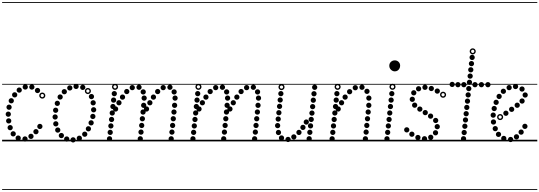

<svg xmlns="http://www.w3.org/2000/svg" viewBox="-25 -1349 5146 1832"><path d="M333 -460.5Q322.5 -460.5 315.2 -467.8Q308 -475 308 -485.5Q308 -496 315.2 -503.2Q322.5 -510.5 333 -510.5Q343.5 -510.5 350.8 -503.2Q358 -496 358 -485.5Q358 -475 350.8 -467.8Q343.5 -460.5 333 -460.5ZM279 -493.5Q268.5 -493.5 261.2 -500.8Q254 -508 254 -518.5Q254 -529 261.2 -536.2Q268.5 -543.5 279 -543.5Q289.5 -543.5 296.8 -536.2Q304 -529 304 -518.5Q304 -508 296.8 -500.8Q289.5 -493.5 279 -493.5ZM216 -494Q205.5 -494 198.2 -501.2Q191 -508.5 191 -519Q191 -529.5 198.2 -536.8Q205.5 -544 216 -544Q226.5 -544 233.8 -536.8Q241 -529.5 241 -519Q241 -508.5 233.8 -501.2Q226.5 -494 216 -494ZM158.5 -464.5Q148 -464.5 140.8 -471.8Q133.5 -479 133.5 -489.5Q133.5 -500 140.8 -507.2Q148 -514.5 158.5 -514.5Q169 -514.5 176.2 -507.2Q183.5 -500 183.5 -489.5Q183.5 -479 176.2 -471.8Q169 -464.5 158.5 -464.5ZM115 -419Q104.5 -419 97.2 -426.2Q90 -433.5 90 -444Q90 -454.5 97.2 -461.8Q104.5 -469 115 -469Q125.5 -469 132.8 -461.8Q140 -454.5 140 -444Q140 -433.5 132.8 -426.2Q125.5 -419 115 -419ZM82.5 -362.5Q72 -362.5 64.8 -369.8Q57.5 -377 57.5 -387.5Q57.5 -398 64.8 -405.2Q72 -412.5 82.5 -412.5Q93 -412.5 100.2 -405.2Q107.5 -398 107.5 -387.5Q107.5 -377 100.2 -369.8Q93 -362.5 82.5 -362.5ZM61.5 -301Q51 -301 43.8 -308.2Q36.5 -315.5 36.5 -326Q36.5 -336.5 43.8 -343.8Q51 -351 61.5 -351Q72 -351 79.2 -343.8Q86.5 -336.5 86.5 -326Q86.5 -315.5 79.2 -308.2Q72 -301 61.5 -301ZM54 -234.5Q43.5 -234.5 36.2 -241.8Q29 -249 29 -259.5Q29 -270 36.2 -277.2Q43.5 -284.5 54 -284.5Q64.5 -284.5 71.8 -277.2Q79 -270 79 -259.5Q79 -249 71.8 -241.8Q64.5 -234.5 54 -234.5ZM58 -170.5Q47.5 -170.5 40.2 -177.8Q33 -185 33 -195.5Q33 -206 40.2 -213.2Q47.5 -220.5 58 -220.5Q68.5 -220.5 75.8 -213.2Q83 -206 83 -195.5Q83 -185 75.8 -177.8Q68.5 -170.5 58 -170.5ZM72 -106Q61.5 -106 54.2 -113.2Q47 -120.5 47 -131Q47 -141.5 54.2 -148.8Q61.5 -156 72 -156Q82.5 -156 89.8 -148.8Q97 -141.5 97 -131Q97 -120.5 89.8 -113.2Q82.5 -106 72 -106ZM101 -47Q90.5 -47 83.2 -54.2Q76 -61.5 76 -72Q76 -82.5 83.2 -89.8Q90.5 -97 101 -97Q111.5 -97 118.8 -89.8Q126 -82.5 126 -72Q126 -61.5 118.8 -54.2Q111.5 -47 101 -47ZM148.5 -6.5Q138 -6.5 130.8 -13.8Q123.5 -21 123.5 -31.5Q123.5 -42 130.8 -49.2Q138 -56.5 148.5 -56.5Q159 -56.5 166.2 -49.2Q173.5 -42 173.5 -31.5Q173.5 -21 166.2 -13.8Q159 -6.5 148.5 -6.5ZM213.5 2Q203 2 195.8 -5.2Q188.5 -12.5 188.5 -23Q188.5 -33.5 195.8 -40.8Q203 -48 213.5 -48Q224 -48 231.2 -40.8Q238.5 -33.5 238.5 -23Q238.5 -12.5 231.2 -5.2Q224 2 213.5 2ZM270.5 -23Q260 -23 252.8 -30.2Q245.5 -37.5 245.5 -48Q245.5 -58.5 252.8 -65.8Q260 -73 270.5 -73Q281 -73 288.2 -65.8Q295.5 -58.5 295.5 -48Q295.5 -37.5 288.2 -30.2Q281 -23 270.5 -23ZM318 -67.5Q307.5 -67.5 300.2 -74.8Q293 -82 293 -92.5Q293 -103 300.2 -110.2Q307.5 -117.5 318 -117.5Q328.5 -117.5 335.8 -110.2Q343 -103 343 -92.5Q343 -82 335.8 -74.8Q328.5 -67.5 318 -67.5ZM355.5 -117.5Q345 -117.5 337.8 -124.8Q330.5 -132 330.5 -142.5Q330.5 -153 337.8 -160.2Q345 -167.5 355.5 -167.5Q366 -167.5 373.2 -160.2Q380.5 -153 380.5 -142.5Q380.5 -132 373.2 -124.8Q366 -117.5 355.5 -117.5ZM378.5 -408Q366.5 -408 358 -416.5Q349.5 -425 349.5 -437Q349.5 -449 358 -457.5Q366.5 -466 378.5 -466Q390.5 -466 399 -457.5Q407.5 -449 407.5 -437Q407.5 -425 399 -416.5Q390.5 -408 378.5 -408ZM378.5 -421.5Q385 -421.5 389.5 -426.2Q394 -431 394 -437.5Q394 -443.5 389.5 -448Q385 -452.5 378.5 -452.5Q372 -452.5 367.5 -448Q363 -443.5 363 -437.5Q363 -431 367.5 -426.2Q372 -421.5 378.5 -421.5ZM-5 455H452V463H-5ZM-5 -16H452V0H-5ZM-5 -549H452V-541H-5ZM-5 -1329H452V-1321H-5Z M672.5 10.5Q662 10.5 654.8 3.2Q647.5 -4 647.5 -14.5Q647.5 -25 654.8 -32.2Q662 -39.5 672.5 -39.5Q683 -39.5 690.2 -32.2Q697.5 -25 697.5 -14.5Q697.5 -4 690.2 3.2Q683 10.5 672.5 10.5ZM732 -5Q721.5 -5 714.2 -12.2Q707 -19.5 707 -30Q707 -40.5 714.2 -47.8Q721.5 -55 732 -55Q742.5 -55 749.8 -47.8Q757 -40.5 757 -30Q757 -19.5 749.8 -12.2Q742.5 -5 732 -5ZM783.5 -43.5Q773 -43.5 765.8 -50.8Q758.5 -58 758.5 -68.5Q758.5 -79 765.8 -86.2Q773 -93.5 783.5 -93.5Q794 -93.5 801.2 -86.2Q808.5 -79 808.5 -68.5Q808.5 -58 801.2 -50.8Q794 -43.5 783.5 -43.5ZM818.5 -95Q808 -95 800.8 -102.2Q793.5 -109.5 793.5 -120Q793.5 -130.5 800.8 -137.8Q808 -145 818.5 -145Q829 -145 836.2 -137.8Q843.5 -130.5 843.5 -120Q843.5 -109.5 836.2 -102.2Q829 -95 818.5 -95ZM844.5 -152Q834 -152 826.8 -159.2Q819.5 -166.5 819.5 -177Q819.5 -187.5 826.8 -194.8Q834 -202 844.5 -202Q855 -202 862.2 -194.8Q869.5 -187.5 869.5 -177Q869.5 -166.5 862.2 -159.2Q855 -152 844.5 -152ZM861 -213Q850.5 -213 843.2 -220.2Q836 -227.5 836 -238Q836 -248.5 843.2 -255.8Q850.5 -263 861 -263Q871.5 -263 878.8 -255.8Q886 -248.5 886 -238Q886 -227.5 878.8 -220.2Q871.5 -213 861 -213ZM868.5 -276.5Q858 -276.5 850.8 -283.8Q843.5 -291 843.5 -301.5Q843.5 -312 850.8 -319.2Q858 -326.5 868.5 -326.5Q879 -326.5 886.2 -319.2Q893.5 -312 893.5 -301.5Q893.5 -291 886.2 -283.8Q879 -276.5 868.5 -276.5ZM864 -343Q853.5 -343 846.2 -350.2Q839 -357.5 839 -368Q839 -378.5 846.2 -385.8Q853.5 -393 864 -393Q874.5 -393 881.8 -385.8Q889 -378.5 889 -368Q889 -357.5 881.8 -350.2Q874.5 -343 864 -343ZM847.5 -402.5Q837 -402.5 829.8 -409.8Q822.5 -417 822.5 -427.5Q822.5 -438 829.8 -445.2Q837 -452.5 847.5 -452.5Q858 -452.5 865.2 -445.2Q872.5 -438 872.5 -427.5Q872.5 -417 865.2 -409.8Q858 -402.5 847.5 -402.5ZM764.5 -490.5Q754 -490.5 746.8 -497.8Q739.5 -505 739.5 -515.5Q739.5 -526 746.8 -533.2Q754 -540.5 764.5 -540.5Q775 -540.5 782.2 -533.2Q789.5 -526 789.5 -515.5Q789.5 -505 782.2 -497.8Q775 -490.5 764.5 -490.5ZM701 -499.5Q690.5 -499.5 683.2 -506.8Q676 -514 676 -524.5Q676 -535 683.2 -542.2Q690.5 -549.5 701 -549.5Q711.5 -549.5 718.8 -542.2Q726 -535 726 -524.5Q726 -514 718.8 -506.8Q711.5 -499.5 701 -499.5ZM641 -485Q630.5 -485 623.2 -492.2Q616 -499.5 616 -510Q616 -520.5 623.2 -527.8Q630.5 -535 641 -535Q651.5 -535 658.8 -527.8Q666 -520.5 666 -510Q666 -499.5 658.8 -492.2Q651.5 -485 641 -485ZM588.5 -449Q578 -449 570.8 -456.2Q563.5 -463.5 563.5 -474Q563.5 -484.5 570.8 -491.8Q578 -499 588.5 -499Q599 -499 606.2 -491.8Q613.5 -484.5 613.5 -474Q613.5 -463.5 606.2 -456.2Q599 -449 588.5 -449ZM549 -398.5Q538.5 -398.5 531.2 -405.8Q524 -413 524 -423.5Q524 -434 531.2 -441.2Q538.5 -448.5 549 -448.5Q559.5 -448.5 566.8 -441.2Q574 -434 574 -423.5Q574 -413 566.8 -405.8Q559.5 -398.5 549 -398.5ZM522 -338Q511.5 -338 504.2 -345.2Q497 -352.5 497 -363Q497 -373.5 504.2 -380.8Q511.5 -388 522 -388Q532.5 -388 539.8 -380.8Q547 -373.5 547 -363Q547 -352.5 539.8 -345.2Q532.5 -338 522 -338ZM506 -272Q495.5 -272 488.2 -279.2Q481 -286.5 481 -297Q481 -307.5 488.2 -314.8Q495.5 -322 506 -322Q516.5 -322 523.8 -314.8Q531 -307.5 531 -297Q531 -286.5 523.8 -279.2Q516.5 -272 506 -272ZM501 -208Q490.5 -208 483.2 -215.2Q476 -222.5 476 -233Q476 -243.5 483.2 -250.8Q490.5 -258 501 -258Q511.5 -258 518.8 -250.8Q526 -243.5 526 -233Q526 -222.5 518.8 -215.2Q511.5 -208 501 -208ZM507.5 -142.5Q497 -142.5 489.8 -149.8Q482.5 -157 482.5 -167.5Q482.5 -178 489.8 -185.2Q497 -192.5 507.5 -192.5Q518 -192.5 525.2 -185.2Q532.5 -178 532.5 -167.5Q532.5 -157 525.2 -149.8Q518 -142.5 507.5 -142.5ZM526 -83Q515.5 -83 508.2 -90.2Q501 -97.5 501 -108Q501 -118.5 508.2 -125.8Q515.5 -133 526 -133Q536.5 -133 543.8 -125.8Q551 -118.5 551 -108Q551 -97.5 543.8 -90.2Q536.5 -83 526 -83ZM560.5 -30.5Q550 -30.5 542.8 -37.8Q535.5 -45 535.5 -55.5Q535.5 -66 542.8 -73.2Q550 -80.5 560.5 -80.5Q571 -80.5 578.2 -73.2Q585.5 -66 585.5 -55.5Q585.5 -45 578.2 -37.8Q571 -30.5 560.5 -30.5ZM611.5 2.5Q601 2.5 593.8 -4.8Q586.5 -12 586.5 -22.5Q586.5 -33 593.8 -40.2Q601 -47.5 611.5 -47.5Q622 -47.5 629.2 -40.2Q636.5 -33 636.5 -22.5Q636.5 -12 629.2 -4.8Q622 2.5 611.5 2.5ZM813.5 -451.5Q801.5 -451.5 793 -460Q784.5 -468.5 784.5 -480.5Q784.5 -492.5 793 -501Q801.5 -509.5 813.5 -509.5Q825.5 -509.5 834 -501Q842.5 -492.5 842.5 -480.5Q842.5 -468.5 834 -460Q825.5 -451.5 813.5 -451.5ZM813.5 -465Q820 -465 824.5 -469.8Q829 -474.5 829 -481Q829 -487 824.5 -491.5Q820 -496 813.5 -496Q807 -496 802.5 -491.5Q798 -487 798 -481Q798 -474.5 802.5 -469.8Q807 -465 813.5 -465ZM442 455H952.5V463H442ZM442 -16H952.5V0H442ZM442 -549H952.5V-541H442ZM442 -1329H952.5V-1321H442Z M1078 -284Q1067.5 -284 1060.2 -291.2Q1053 -298.5 1053 -309Q1053 -319.5 1060.2 -326.8Q1067.5 -334 1078 -334Q1088.5 -334 1095.8 -326.8Q1103 -319.5 1103 -309Q1103 -298.5 1095.8 -291.2Q1088.5 -284 1078 -284ZM1110 -343.5Q1099.5 -343.5 1092.2 -350.8Q1085 -358 1085 -368.5Q1085 -379 1092.2 -386.2Q1099.5 -393.5 1110 -393.5Q1120.5 -393.5 1127.8 -386.2Q1135 -379 1135 -368.5Q1135 -358 1127.8 -350.8Q1120.5 -343.5 1110 -343.5ZM1144 -397.5Q1133.5 -397.5 1126.2 -404.8Q1119 -412 1119 -422.5Q1119 -433 1126.2 -440.2Q1133.5 -447.5 1144 -447.5Q1154.5 -447.5 1161.8 -440.2Q1169 -433 1169 -422.5Q1169 -412 1161.8 -404.8Q1154.5 -397.5 1144 -397.5ZM1184.5 -450.5Q1174 -450.5 1166.8 -457.8Q1159.5 -465 1159.5 -475.5Q1159.5 -486 1166.8 -493.2Q1174 -500.5 1184.5 -500.5Q1195 -500.5 1202.2 -493.2Q1209.5 -486 1209.5 -475.5Q1209.5 -465 1202.2 -457.8Q1195 -450.5 1184.5 -450.5ZM1237 -488Q1226.5 -488 1219.2 -495.2Q1212 -502.5 1212 -513Q1212 -523.5 1219.2 -530.8Q1226.5 -538 1237 -538Q1247.5 -538 1254.8 -530.8Q1262 -523.5 1262 -513Q1262 -502.5 1254.8 -495.2Q1247.5 -488 1237 -488ZM1301.5 -491.5Q1291 -491.5 1283.8 -498.8Q1276.5 -506 1276.5 -516.5Q1276.5 -527 1283.8 -534.2Q1291 -541.5 1301.5 -541.5Q1312 -541.5 1319.2 -534.2Q1326.5 -527 1326.5 -516.5Q1326.5 -506 1319.2 -498.8Q1312 -491.5 1301.5 -491.5ZM1341.5 -447Q1331 -447 1323.8 -454.2Q1316.5 -461.5 1316.5 -472Q1316.5 -482.5 1323.8 -489.8Q1331 -497 1341.5 -497Q1352 -497 1359.2 -489.8Q1366.5 -482.5 1366.5 -472Q1366.5 -461.5 1359.2 -454.2Q1352 -447 1341.5 -447ZM1350.5 -388Q1340 -388 1332.8 -395.2Q1325.5 -402.5 1325.5 -413Q1325.5 -423.5 1332.8 -430.8Q1340 -438 1350.5 -438Q1361 -438 1368.2 -430.8Q1375.5 -423.5 1375.5 -413Q1375.5 -402.5 1368.2 -395.2Q1361 -388 1350.5 -388ZM1346 -319Q1335.5 -319 1328.2 -326.2Q1321 -333.5 1321 -344Q1321 -354.5 1328.2 -361.8Q1335.5 -369 1346 -369Q1356.5 -369 1363.8 -361.8Q1371 -354.5 1371 -344Q1371 -333.5 1363.8 -326.2Q1356.5 -319 1346 -319ZM1340 -255Q1329.5 -255 1322.2 -262.2Q1315 -269.5 1315 -280Q1315 -290.5 1322.2 -297.8Q1329.5 -305 1340 -305Q1350.5 -305 1357.8 -297.8Q1365 -290.5 1365 -280Q1365 -269.5 1357.8 -262.2Q1350.5 -255 1340 -255ZM1333.5 -191Q1323 -191 1315.8 -198.2Q1308.5 -205.5 1308.5 -216Q1308.5 -226.5 1315.8 -233.8Q1323 -241 1333.5 -241Q1344 -241 1351.2 -233.8Q1358.5 -226.5 1358.5 -216Q1358.5 -205.5 1351.2 -198.2Q1344 -191 1333.5 -191ZM1327 -127Q1316.5 -127 1309.2 -134.2Q1302 -141.5 1302 -152Q1302 -162.5 1309.2 -169.8Q1316.5 -177 1327 -177Q1337.5 -177 1344.8 -169.8Q1352 -162.5 1352 -152Q1352 -141.5 1344.8 -134.2Q1337.5 -127 1327 -127ZM1320.5 -63.5Q1310 -63.5 1302.8 -70.8Q1295.5 -78 1295.5 -88.5Q1295.5 -99 1302.8 -106.2Q1310 -113.5 1320.5 -113.5Q1331 -113.5 1338.2 -106.2Q1345.5 -99 1345.5 -88.5Q1345.5 -78 1338.2 -70.8Q1331 -63.5 1320.5 -63.5ZM1313.5 0.5Q1303 0.5 1295.8 -6.8Q1288.5 -14 1288.5 -24.5Q1288.5 -35 1295.8 -42.2Q1303 -49.5 1313.5 -49.5Q1324 -49.5 1331.2 -42.2Q1338.5 -35 1338.5 -24.5Q1338.5 -14 1331.2 -6.8Q1324 0.5 1313.5 0.5ZM1065.5 -430.5Q1055 -430.5 1047.8 -437.8Q1040.5 -445 1040.5 -455.5Q1040.5 -466 1047.8 -473.2Q1055 -480.5 1065.5 -480.5Q1076 -480.5 1083.2 -473.2Q1090.5 -466 1090.5 -455.5Q1090.5 -445 1083.2 -437.8Q1076 -430.5 1065.5 -430.5ZM1059 -369Q1048.5 -369 1041.2 -376.2Q1034 -383.5 1034 -394Q1034 -404.5 1041.2 -411.8Q1048.5 -419 1059 -419Q1069.5 -419 1076.8 -411.8Q1084 -404.5 1084 -394Q1084 -383.5 1076.8 -376.2Q1069.5 -369 1059 -369ZM1052.5 -307.5Q1042 -307.5 1034.8 -314.8Q1027.5 -322 1027.5 -332.5Q1027.5 -343 1034.8 -350.2Q1042 -357.5 1052.5 -357.5Q1063 -357.5 1070.2 -350.2Q1077.5 -343 1077.5 -332.5Q1077.5 -322 1070.2 -314.8Q1063 -307.5 1052.5 -307.5ZM1046 -246Q1035.5 -246 1028.2 -253.2Q1021 -260.5 1021 -271Q1021 -281.5 1028.2 -288.8Q1035.5 -296 1046 -296Q1056.5 -296 1063.8 -288.8Q1071 -281.5 1071 -271Q1071 -260.5 1063.8 -253.2Q1056.5 -246 1046 -246ZM1039.5 -184Q1029 -184 1021.8 -191.2Q1014.5 -198.5 1014.5 -209Q1014.5 -219.5 1021.8 -226.8Q1029 -234 1039.5 -234Q1050 -234 1057.2 -226.8Q1064.5 -219.5 1064.5 -209Q1064.5 -198.5 1057.2 -191.2Q1050 -184 1039.5 -184ZM1033 -122.5Q1022.5 -122.5 1015.2 -129.8Q1008 -137 1008 -147.5Q1008 -158 1015.2 -165.2Q1022.5 -172.5 1033 -172.5Q1043.5 -172.5 1050.8 -165.2Q1058 -158 1058 -147.5Q1058 -137 1050.8 -129.8Q1043.5 -122.5 1033 -122.5ZM1026.5 -61Q1016 -61 1008.8 -68.2Q1001.5 -75.5 1001.5 -86Q1001.5 -96.5 1008.8 -103.8Q1016 -111 1026.5 -111Q1037 -111 1044.2 -103.8Q1051.5 -96.5 1051.5 -86Q1051.5 -75.5 1044.2 -68.2Q1037 -61 1026.5 -61ZM1020 0.5Q1009.5 0.5 1002.2 -6.8Q995 -14 995 -24.5Q995 -35 1002.2 -42.2Q1009.5 -49.5 1020 -49.5Q1030.5 -49.5 1037.8 -42.2Q1045 -35 1045 -24.5Q1045 -14 1037.8 -6.8Q1030.5 0.5 1020 0.5ZM1072.5 -491.5Q1060.5 -491.5 1052 -500Q1043.5 -508.5 1043.5 -520.5Q1043.5 -532.5 1052 -541Q1060.5 -549.5 1072.5 -549.5Q1084.5 -549.5 1093 -541Q1101.5 -532.5 1101.5 -520.5Q1101.5 -508.5 1093 -500Q1084.5 -491.5 1072.5 -491.5ZM1072.5 -505Q1079 -505 1083.5 -509.8Q1088 -514.5 1088 -521Q1088 -527 1083.5 -531.5Q1079 -536 1072.5 -536Q1066 -536 1061.5 -531.5Q1057 -527 1057 -521Q1057 -514.5 1061.5 -509.8Q1066 -505 1072.5 -505ZM1373 -284Q1362.5 -284 1355.2 -291.2Q1348 -298.5 1348 -309Q1348 -319.5 1355.2 -326.8Q1362.5 -334 1373 -334Q1383.5 -334 1390.8 -326.8Q1398 -319.5 1398 -309Q1398 -298.5 1390.8 -291.2Q1383.5 -284 1373 -284ZM1405 -343.5Q1394.5 -343.5 1387.2 -350.8Q1380 -358 1380 -368.5Q1380 -379 1387.2 -386.2Q1394.5 -393.5 1405 -393.5Q1415.5 -393.5 1422.8 -386.2Q1430 -379 1430 -368.5Q1430 -358 1422.8 -350.8Q1415.5 -343.5 1405 -343.5ZM1439 -397.5Q1428.5 -397.5 1421.2 -404.8Q1414 -412 1414 -422.5Q1414 -433 1421.2 -440.2Q1428.5 -447.5 1439 -447.5Q1449.5 -447.5 1456.8 -440.2Q1464 -433 1464 -422.5Q1464 -412 1456.8 -404.8Q1449.5 -397.5 1439 -397.5ZM1479.5 -450.5Q1469 -450.5 1461.8 -457.8Q1454.5 -465 1454.5 -475.5Q1454.5 -486 1461.8 -493.2Q1469 -500.5 1479.5 -500.5Q1490 -500.5 1497.2 -493.2Q1504.5 -486 1504.5 -475.5Q1504.5 -465 1497.2 -457.8Q1490 -450.5 1479.5 -450.5ZM1532 -488Q1521.5 -488 1514.2 -495.2Q1507 -502.5 1507 -513Q1507 -523.5 1514.2 -530.8Q1521.5 -538 1532 -538Q1542.5 -538 1549.8 -530.8Q1557 -523.5 1557 -513Q1557 -502.5 1549.8 -495.2Q1542.5 -488 1532 -488ZM1596.5 -491.5Q1586 -491.5 1578.8 -498.8Q1571.5 -506 1571.5 -516.5Q1571.5 -527 1578.8 -534.2Q1586 -541.5 1596.5 -541.5Q1607 -541.5 1614.2 -534.2Q1621.5 -527 1621.5 -516.5Q1621.5 -506 1614.2 -498.8Q1607 -491.5 1596.5 -491.5ZM1636.5 -447Q1626 -447 1618.8 -454.2Q1611.5 -461.5 1611.5 -472Q1611.5 -482.5 1618.8 -489.8Q1626 -497 1636.5 -497Q1647 -497 1654.2 -489.8Q1661.5 -482.5 1661.5 -472Q1661.5 -461.5 1654.2 -454.2Q1647 -447 1636.5 -447ZM1645.5 -388Q1635 -388 1627.8 -395.2Q1620.5 -402.5 1620.5 -413Q1620.5 -423.5 1627.8 -430.8Q1635 -438 1645.5 -438Q1656 -438 1663.2 -430.8Q1670.5 -423.5 1670.5 -413Q1670.5 -402.5 1663.2 -395.2Q1656 -388 1645.5 -388ZM1641 -319Q1630.5 -319 1623.2 -326.2Q1616 -333.5 1616 -344Q1616 -354.5 1623.2 -361.8Q1630.5 -369 1641 -369Q1651.5 -369 1658.8 -361.8Q1666 -354.5 1666 -344Q1666 -333.5 1658.8 -326.2Q1651.5 -319 1641 -319ZM1635 -255Q1624.5 -255 1617.2 -262.2Q1610 -269.5 1610 -280Q1610 -290.5 1617.2 -297.8Q1624.5 -305 1635 -305Q1645.5 -305 1652.8 -297.8Q1660 -290.5 1660 -280Q1660 -269.5 1652.8 -262.2Q1645.5 -255 1635 -255ZM1628.5 -191Q1618 -191 1610.8 -198.2Q1603.5 -205.5 1603.5 -216Q1603.5 -226.5 1610.8 -233.8Q1618 -241 1628.5 -241Q1639 -241 1646.2 -233.8Q1653.5 -226.5 1653.5 -216Q1653.5 -205.5 1646.2 -198.2Q1639 -191 1628.5 -191ZM1622 -127Q1611.5 -127 1604.2 -134.2Q1597 -141.5 1597 -152Q1597 -162.5 1604.2 -169.8Q1611.5 -177 1622 -177Q1632.5 -177 1639.8 -169.8Q1647 -162.5 1647 -152Q1647 -141.5 1639.8 -134.2Q1632.5 -127 1622 -127ZM1615.5 -63.5Q1605 -63.5 1597.8 -70.8Q1590.5 -78 1590.5 -88.5Q1590.5 -99 1597.8 -106.2Q1605 -113.5 1615.5 -113.5Q1626 -113.5 1633.2 -106.2Q1640.5 -99 1640.5 -88.5Q1640.5 -78 1633.2 -70.8Q1626 -63.5 1615.5 -63.5ZM1608.5 0.5Q1598 0.5 1590.8 -6.8Q1583.5 -14 1583.5 -24.5Q1583.5 -35 1590.8 -42.2Q1598 -49.5 1608.5 -49.5Q1619 -49.5 1626.2 -42.2Q1633.5 -35 1633.5 -24.5Q1633.5 -14 1626.2 -6.8Q1619 0.5 1608.5 0.5ZM942.5 455H1769V463H942.5ZM942.5 -16H1769V0H942.5ZM942.5 -549H1769V-541H942.5ZM942.5 -1329H1769V-1321H942.5Z M1874 -284Q1863.5 -284 1856.2 -291.2Q1849 -298.5 1849 -309Q1849 -319.5 1856.2 -326.8Q1863.5 -334 1874 -334Q1884.5 -334 1891.8 -326.8Q1899 -319.5 1899 -309Q1899 -298.5 1891.8 -291.2Q1884.5 -284 1874 -284ZM1906 -343.5Q1895.5 -343.5 1888.2 -350.8Q1881 -358 1881 -368.5Q1881 -379 1888.2 -386.2Q1895.5 -393.5 1906 -393.5Q1916.5 -393.5 1923.8 -386.2Q1931 -379 1931 -368.5Q1931 -358 1923.8 -350.8Q1916.5 -343.5 1906 -343.5ZM1940 -397.5Q1929.5 -397.5 1922.2 -404.8Q1915 -412 1915 -422.5Q1915 -433 1922.2 -440.2Q1929.5 -447.5 1940 -447.5Q1950.5 -447.5 1957.8 -440.2Q1965 -433 1965 -422.5Q1965 -412 1957.8 -404.8Q1950.5 -397.5 1940 -397.5ZM1980.5 -450.5Q1970 -450.5 1962.8 -457.8Q1955.5 -465 1955.5 -475.5Q1955.5 -486 1962.8 -493.2Q1970 -500.5 1980.5 -500.5Q1991 -500.5 1998.2 -493.2Q2005.5 -486 2005.5 -475.5Q2005.5 -465 1998.2 -457.8Q1991 -450.5 1980.5 -450.5ZM2033 -488Q2022.5 -488 2015.2 -495.2Q2008 -502.5 2008 -513Q2008 -523.5 2015.2 -530.8Q2022.5 -538 2033 -538Q2043.5 -538 2050.8 -530.8Q2058 -523.5 2058 -513Q2058 -502.5 2050.8 -495.2Q2043.5 -488 2033 -488ZM2097.5 -491.5Q2087 -491.5 2079.8 -498.8Q2072.5 -506 2072.5 -516.5Q2072.5 -527 2079.8 -534.2Q2087 -541.5 2097.5 -541.5Q2108 -541.5 2115.2 -534.2Q2122.5 -527 2122.5 -516.5Q2122.5 -506 2115.2 -498.8Q2108 -491.5 2097.5 -491.5ZM2137.5 -447Q2127 -447 2119.8 -454.2Q2112.5 -461.5 2112.5 -472Q2112.5 -482.5 2119.8 -489.8Q2127 -497 2137.5 -497Q2148 -497 2155.2 -489.8Q2162.5 -482.5 2162.5 -472Q2162.5 -461.5 2155.2 -454.2Q2148 -447 2137.5 -447ZM2146.5 -388Q2136 -388 2128.8 -395.2Q2121.5 -402.5 2121.5 -413Q2121.5 -423.5 2128.8 -430.8Q2136 -438 2146.5 -438Q2157 -438 2164.2 -430.8Q2171.5 -423.5 2171.5 -413Q2171.5 -402.5 2164.2 -395.2Q2157 -388 2146.5 -388ZM2142 -319Q2131.5 -319 2124.2 -326.2Q2117 -333.5 2117 -344Q2117 -354.5 2124.2 -361.8Q2131.5 -369 2142 -369Q2152.5 -369 2159.8 -361.8Q2167 -354.5 2167 -344Q2167 -333.5 2159.8 -326.2Q2152.5 -319 2142 -319ZM2136 -255Q2125.5 -255 2118.2 -262.2Q2111 -269.5 2111 -280Q2111 -290.5 2118.2 -297.8Q2125.5 -305 2136 -305Q2146.5 -305 2153.8 -297.8Q2161 -290.5 2161 -280Q2161 -269.5 2153.8 -262.2Q2146.5 -255 2136 -255ZM2129.5 -191Q2119 -191 2111.8 -198.2Q2104.5 -205.5 2104.5 -216Q2104.5 -226.5 2111.8 -233.8Q2119 -241 2129.5 -241Q2140 -241 2147.2 -233.8Q2154.5 -226.5 2154.5 -216Q2154.5 -205.5 2147.2 -198.2Q2140 -191 2129.5 -191ZM2123 -127Q2112.5 -127 2105.2 -134.2Q2098 -141.5 2098 -152Q2098 -162.5 2105.2 -169.8Q2112.5 -177 2123 -177Q2133.5 -177 2140.8 -169.8Q2148 -162.5 2148 -152Q2148 -141.5 2140.8 -134.2Q2133.5 -127 2123 -127ZM2116.5 -63.5Q2106 -63.5 2098.8 -70.8Q2091.5 -78 2091.5 -88.5Q2091.5 -99 2098.8 -106.2Q2106 -113.5 2116.5 -113.5Q2127 -113.5 2134.2 -106.2Q2141.5 -99 2141.5 -88.5Q2141.5 -78 2134.2 -70.8Q2127 -63.5 2116.5 -63.5ZM2109.5 0.5Q2099 0.5 2091.8 -6.8Q2084.5 -14 2084.5 -24.5Q2084.5 -35 2091.8 -42.2Q2099 -49.5 2109.5 -49.5Q2120 -49.5 2127.2 -42.2Q2134.5 -35 2134.5 -24.5Q2134.5 -14 2127.2 -6.8Q2120 0.5 2109.5 0.5ZM1861.5 -430.5Q1851 -430.5 1843.8 -437.8Q1836.5 -445 1836.5 -455.5Q1836.5 -466 1843.8 -473.2Q1851 -480.5 1861.5 -480.5Q1872 -480.5 1879.2 -473.2Q1886.5 -466 1886.5 -455.5Q1886.5 -445 1879.2 -437.8Q1872 -430.5 1861.5 -430.5ZM1855 -369Q1844.5 -369 1837.2 -376.2Q1830 -383.5 1830 -394Q1830 -404.5 1837.2 -411.8Q1844.5 -419 1855 -419Q1865.5 -419 1872.8 -411.8Q1880 -404.5 1880 -394Q1880 -383.5 1872.8 -376.2Q1865.5 -369 1855 -369ZM1848.5 -307.5Q1838 -307.5 1830.8 -314.8Q1823.5 -322 1823.5 -332.5Q1823.5 -343 1830.8 -350.2Q1838 -357.5 1848.5 -357.5Q1859 -357.5 1866.2 -350.2Q1873.5 -343 1873.5 -332.5Q1873.5 -322 1866.2 -314.8Q1859 -307.5 1848.5 -307.5ZM1842 -246Q1831.5 -246 1824.2 -253.2Q1817 -260.5 1817 -271Q1817 -281.5 1824.2 -288.8Q1831.5 -296 1842 -296Q1852.5 -296 1859.8 -288.8Q1867 -281.5 1867 -271Q1867 -260.5 1859.8 -253.2Q1852.5 -246 1842 -246ZM1835.5 -184Q1825 -184 1817.8 -191.2Q1810.5 -198.5 1810.5 -209Q1810.5 -219.5 1817.8 -226.8Q1825 -234 1835.5 -234Q1846 -234 1853.2 -226.8Q1860.5 -219.5 1860.5 -209Q1860.5 -198.5 1853.2 -191.2Q1846 -184 1835.5 -184ZM1829 -122.5Q1818.5 -122.5 1811.2 -129.8Q1804 -137 1804 -147.5Q1804 -158 1811.2 -165.2Q1818.5 -172.5 1829 -172.5Q1839.5 -172.5 1846.8 -165.2Q1854 -158 1854 -147.5Q1854 -137 1846.8 -129.8Q1839.5 -122.5 1829 -122.5ZM1822.5 -61Q1812 -61 1804.8 -68.2Q1797.5 -75.5 1797.5 -86Q1797.5 -96.5 1804.8 -103.8Q1812 -111 1822.5 -111Q1833 -111 1840.2 -103.8Q1847.5 -96.5 1847.5 -86Q1847.5 -75.5 1840.2 -68.2Q1833 -61 1822.5 -61ZM1816 0.5Q1805.5 0.5 1798.2 -6.8Q1791 -14 1791 -24.5Q1791 -35 1798.2 -42.2Q1805.5 -49.5 1816 -49.5Q1826.5 -49.5 1833.8 -42.2Q1841 -35 1841 -24.5Q1841 -14 1833.8 -6.8Q1826.5 0.5 1816 0.5ZM1868.5 -491.5Q1856.5 -491.5 1848 -500Q1839.5 -508.5 1839.5 -520.5Q1839.5 -532.5 1848 -541Q1856.5 -549.5 1868.5 -549.5Q1880.5 -549.5 1889 -541Q1897.5 -532.5 1897.5 -520.5Q1897.5 -508.5 1889 -500Q1880.5 -491.5 1868.5 -491.5ZM1868.5 -505Q1875 -505 1879.5 -509.8Q1884 -514.5 1884 -521Q1884 -527 1879.5 -531.5Q1875 -536 1868.5 -536Q1862 -536 1857.5 -531.5Q1853 -527 1853 -521Q1853 -514.5 1857.5 -509.8Q1862 -505 1868.5 -505ZM2169 -284Q2158.5 -284 2151.2 -291.2Q2144 -298.5 2144 -309Q2144 -319.5 2151.2 -326.8Q2158.5 -334 2169 -334Q2179.5 -334 2186.8 -326.8Q2194 -319.5 2194 -309Q2194 -298.5 2186.8 -291.2Q2179.5 -284 2169 -284ZM2201 -343.5Q2190.5 -343.5 2183.2 -350.8Q2176 -358 2176 -368.5Q2176 -379 2183.2 -386.2Q2190.5 -393.5 2201 -393.5Q2211.5 -393.5 2218.8 -386.2Q2226 -379 2226 -368.5Q2226 -358 2218.8 -350.8Q2211.5 -343.5 2201 -343.5ZM2235 -397.5Q2224.5 -397.5 2217.2 -404.8Q2210 -412 2210 -422.5Q2210 -433 2217.2 -440.2Q2224.5 -447.5 2235 -447.5Q2245.5 -447.5 2252.8 -440.2Q2260 -433 2260 -422.5Q2260 -412 2252.8 -404.8Q2245.5 -397.5 2235 -397.5ZM2275.5 -450.5Q2265 -450.5 2257.8 -457.8Q2250.5 -465 2250.5 -475.5Q2250.5 -486 2257.8 -493.2Q2265 -500.5 2275.5 -500.5Q2286 -500.5 2293.2 -493.2Q2300.5 -486 2300.5 -475.5Q2300.5 -465 2293.2 -457.8Q2286 -450.5 2275.5 -450.5ZM2328 -488Q2317.5 -488 2310.2 -495.2Q2303 -502.5 2303 -513Q2303 -523.5 2310.2 -530.8Q2317.5 -538 2328 -538Q2338.5 -538 2345.8 -530.8Q2353 -523.5 2353 -513Q2353 -502.5 2345.8 -495.2Q2338.5 -488 2328 -488ZM2392.5 -491.5Q2382 -491.5 2374.8 -498.8Q2367.5 -506 2367.5 -516.5Q2367.5 -527 2374.8 -534.2Q2382 -541.5 2392.5 -541.5Q2403 -541.5 2410.2 -534.2Q2417.5 -527 2417.5 -516.5Q2417.5 -506 2410.2 -498.8Q2403 -491.5 2392.5 -491.5ZM2432.5 -447Q2422 -447 2414.8 -454.2Q2407.5 -461.5 2407.5 -472Q2407.5 -482.5 2414.8 -489.8Q2422 -497 2432.5 -497Q2443 -497 2450.2 -489.8Q2457.5 -482.5 2457.5 -472Q2457.5 -461.5 2450.2 -454.2Q2443 -447 2432.5 -447ZM2441.5 -388Q2431 -388 2423.8 -395.2Q2416.5 -402.5 2416.5 -413Q2416.5 -423.5 2423.8 -430.8Q2431 -438 2441.5 -438Q2452 -438 2459.2 -430.8Q2466.5 -423.5 2466.5 -413Q2466.5 -402.5 2459.2 -395.2Q2452 -388 2441.5 -388ZM2437 -319Q2426.5 -319 2419.2 -326.2Q2412 -333.5 2412 -344Q2412 -354.5 2419.2 -361.8Q2426.5 -369 2437 -369Q2447.5 -369 2454.8 -361.8Q2462 -354.5 2462 -344Q2462 -333.5 2454.8 -326.2Q2447.5 -319 2437 -319ZM2431 -255Q2420.5 -255 2413.2 -262.2Q2406 -269.5 2406 -280Q2406 -290.5 2413.2 -297.8Q2420.5 -305 2431 -305Q2441.5 -305 2448.8 -297.8Q2456 -290.5 2456 -280Q2456 -269.5 2448.8 -262.2Q2441.5 -255 2431 -255ZM2424.5 -191Q2414 -191 2406.8 -198.2Q2399.5 -205.5 2399.5 -216Q2399.5 -226.5 2406.8 -233.8Q2414 -241 2424.5 -241Q2435 -241 2442.2 -233.8Q2449.5 -226.5 2449.5 -216Q2449.5 -205.5 2442.2 -198.2Q2435 -191 2424.5 -191ZM2418 -127Q2407.5 -127 2400.2 -134.2Q2393 -141.5 2393 -152Q2393 -162.5 2400.2 -169.8Q2407.5 -177 2418 -177Q2428.5 -177 2435.8 -169.8Q2443 -162.5 2443 -152Q2443 -141.5 2435.8 -134.2Q2428.5 -127 2418 -127ZM2411.5 -63.5Q2401 -63.5 2393.8 -70.8Q2386.5 -78 2386.5 -88.5Q2386.5 -99 2393.8 -106.2Q2401 -113.5 2411.5 -113.5Q2422 -113.5 2429.2 -106.2Q2436.5 -99 2436.5 -88.5Q2436.5 -78 2429.2 -70.8Q2422 -63.5 2411.5 -63.5ZM2404.5 0.5Q2394 0.5 2386.8 -6.8Q2379.5 -14 2379.5 -24.5Q2379.5 -35 2386.8 -42.2Q2394 -49.5 2404.5 -49.5Q2415 -49.5 2422.2 -42.2Q2429.5 -35 2429.5 -24.5Q2429.5 -14 2422.2 -6.8Q2415 0.5 2404.5 0.5ZM1738.5 455H2565V463H1738.5ZM1738.5 -16H2565V0H1738.5ZM1738.5 -549H2565V-541H1738.5ZM1738.5 -1329H2565V-1321H1738.5Z M2655 -430.5Q2644.5 -430.5 2637.2 -437.8Q2630 -445 2630 -455.5Q2630 -466 2637.2 -473.2Q2644.5 -480.5 2655 -480.5Q2665.5 -480.5 2672.8 -473.2Q2680 -466 2680 -455.5Q2680 -445 2672.8 -437.8Q2665.5 -430.5 2655 -430.5ZM2648.5 -370Q2638 -370 2630.8 -377.2Q2623.5 -384.5 2623.5 -395Q2623.5 -405.5 2630.8 -412.8Q2638 -420 2648.5 -420Q2659 -420 2666.2 -412.8Q2673.5 -405.5 2673.5 -395Q2673.5 -384.5 2666.2 -377.2Q2659 -370 2648.5 -370ZM2642.5 -309Q2632 -309 2624.8 -316.2Q2617.5 -323.5 2617.5 -334Q2617.5 -344.5 2624.8 -351.8Q2632 -359 2642.5 -359Q2653 -359 2660.2 -351.8Q2667.5 -344.5 2667.5 -334Q2667.5 -323.5 2660.2 -316.2Q2653 -309 2642.5 -309ZM2636 -248.5Q2625.5 -248.5 2618.2 -255.8Q2611 -263 2611 -273.5Q2611 -284 2618.2 -291.2Q2625.5 -298.5 2636 -298.5Q2646.5 -298.5 2653.8 -291.2Q2661 -284 2661 -273.5Q2661 -263 2653.8 -255.8Q2646.5 -248.5 2636 -248.5ZM2629.5 -188Q2619 -188 2611.8 -195.2Q2604.5 -202.5 2604.5 -213Q2604.5 -223.5 2611.8 -230.8Q2619 -238 2629.5 -238Q2640 -238 2647.2 -230.8Q2654.5 -223.5 2654.5 -213Q2654.5 -202.5 2647.2 -195.2Q2640 -188 2629.5 -188ZM2624 -125.5Q2613.5 -125.5 2606.2 -132.8Q2599 -140 2599 -150.5Q2599 -161 2606.2 -168.2Q2613.5 -175.5 2624 -175.5Q2634.5 -175.5 2641.8 -168.2Q2649 -161 2649 -150.5Q2649 -140 2641.8 -132.8Q2634.5 -125.5 2624 -125.5ZM2632 -60Q2621.5 -60 2614.2 -67.2Q2607 -74.5 2607 -85Q2607 -95.5 2614.2 -102.8Q2621.5 -110 2632 -110Q2642.5 -110 2649.8 -102.8Q2657 -95.5 2657 -85Q2657 -74.5 2649.8 -67.2Q2642.5 -60 2632 -60ZM2661 -7.5Q2650.5 -7.5 2643.2 -14.8Q2636 -22 2636 -32.5Q2636 -43 2643.2 -50.2Q2650.5 -57.5 2661 -57.5Q2671.5 -57.5 2678.8 -50.2Q2686 -43 2686 -32.5Q2686 -22 2678.8 -14.8Q2671.5 -7.5 2661 -7.5ZM2723.5 6.5Q2713 6.5 2705.8 -0.8Q2698.5 -8 2698.5 -18.5Q2698.5 -29 2705.8 -36.2Q2713 -43.5 2723.5 -43.5Q2734 -43.5 2741.2 -36.2Q2748.5 -29 2748.5 -18.5Q2748.5 -8 2741.2 -0.8Q2734 6.5 2723.5 6.5ZM2778.5 -17.5Q2768 -17.5 2760.8 -24.8Q2753.5 -32 2753.5 -42.5Q2753.5 -53 2760.8 -60.2Q2768 -67.5 2778.5 -67.5Q2789 -67.5 2796.2 -60.2Q2803.5 -53 2803.5 -42.5Q2803.5 -32 2796.2 -24.8Q2789 -17.5 2778.5 -17.5ZM2827.5 -60.5Q2817 -60.5 2809.8 -67.8Q2802.5 -75 2802.5 -85.5Q2802.5 -96 2809.8 -103.2Q2817 -110.5 2827.5 -110.5Q2838 -110.5 2845.2 -103.2Q2852.5 -96 2852.5 -85.5Q2852.5 -75 2845.2 -67.8Q2838 -60.5 2827.5 -60.5ZM2865.5 -108.5Q2855 -108.5 2847.8 -115.8Q2840.5 -123 2840.5 -133.5Q2840.5 -144 2847.8 -151.2Q2855 -158.5 2865.5 -158.5Q2876 -158.5 2883.2 -151.2Q2890.5 -144 2890.5 -133.5Q2890.5 -123 2883.2 -115.8Q2876 -108.5 2865.5 -108.5ZM2897.5 -159.5Q2887 -159.5 2879.8 -166.8Q2872.5 -174 2872.5 -184.5Q2872.5 -195 2879.8 -202.2Q2887 -209.5 2897.5 -209.5Q2908 -209.5 2915.2 -202.2Q2922.5 -195 2922.5 -184.5Q2922.5 -174 2915.2 -166.8Q2908 -159.5 2897.5 -159.5ZM2977.5 -491Q2967 -491 2959.8 -498.2Q2952.5 -505.5 2952.5 -516Q2952.5 -526.5 2959.8 -533.8Q2967 -541 2977.5 -541Q2988 -541 2995.2 -533.8Q3002.5 -526.5 3002.5 -516Q3002.5 -505.5 2995.2 -498.2Q2988 -491 2977.5 -491ZM2971 -429.5Q2960.5 -429.5 2953.2 -436.8Q2946 -444 2946 -454.5Q2946 -465 2953.2 -472.2Q2960.5 -479.5 2971 -479.5Q2981.5 -479.5 2988.8 -472.2Q2996 -465 2996 -454.5Q2996 -444 2988.8 -436.8Q2981.5 -429.5 2971 -429.5ZM2964.5 -368Q2954 -368 2946.8 -375.2Q2939.5 -382.5 2939.5 -393Q2939.5 -403.5 2946.8 -410.8Q2954 -418 2964.5 -418Q2975 -418 2982.2 -410.8Q2989.5 -403.5 2989.5 -393Q2989.5 -382.5 2982.2 -375.2Q2975 -368 2964.5 -368ZM2958 -306.5Q2947.5 -306.5 2940.2 -313.8Q2933 -321 2933 -331.5Q2933 -342 2940.2 -349.2Q2947.5 -356.5 2958 -356.5Q2968.5 -356.5 2975.8 -349.2Q2983 -342 2983 -331.5Q2983 -321 2975.8 -313.8Q2968.5 -306.5 2958 -306.5ZM2951.5 -245Q2941 -245 2933.8 -252.2Q2926.5 -259.5 2926.5 -270Q2926.5 -280.5 2933.8 -287.8Q2941 -295 2951.5 -295Q2962 -295 2969.2 -287.8Q2976.5 -280.5 2976.5 -270Q2976.5 -259.5 2969.2 -252.2Q2962 -245 2951.5 -245ZM2944.5 -184.5Q2934 -184.5 2926.8 -191.8Q2919.5 -199 2919.5 -209.5Q2919.5 -220 2926.8 -227.2Q2934 -234.5 2944.5 -234.5Q2955 -234.5 2962.2 -227.2Q2969.5 -220 2969.5 -209.5Q2969.5 -199 2962.2 -191.8Q2955 -184.5 2944.5 -184.5ZM2938 -123Q2927.5 -123 2920.2 -130.2Q2913 -137.5 2913 -148Q2913 -158.5 2920.2 -165.8Q2927.5 -173 2938 -173Q2948.5 -173 2955.8 -165.8Q2963 -158.5 2963 -148Q2963 -137.5 2955.8 -130.2Q2948.5 -123 2938 -123ZM2931.5 -61.5Q2921 -61.5 2913.8 -68.8Q2906.5 -76 2906.5 -86.5Q2906.5 -97 2913.8 -104.2Q2921 -111.5 2931.5 -111.5Q2942 -111.5 2949.2 -104.2Q2956.5 -97 2956.5 -86.5Q2956.5 -76 2949.2 -68.8Q2942 -61.5 2931.5 -61.5ZM2925 0Q2914.5 0 2907.2 -7.2Q2900 -14.5 2900 -25Q2900 -35.5 2907.2 -42.8Q2914.5 -50 2925 -50Q2935.5 -50 2942.8 -42.8Q2950 -35.5 2950 -25Q2950 -14.5 2942.8 -7.2Q2935.5 0 2925 0ZM2661 -489Q2649 -489 2640.5 -497.5Q2632 -506 2632 -518Q2632 -530 2640.5 -538.5Q2649 -547 2661 -547Q2673 -547 2681.5 -538.5Q2690 -530 2690 -518Q2690 -506 2681.5 -497.5Q2673 -489 2661 -489ZM2661 -502.5Q2667.5 -502.5 2672 -507.2Q2676.5 -512 2676.5 -518.5Q2676.5 -524.5 2672 -529Q2667.5 -533.5 2661 -533.5Q2654.5 -533.5 2650 -529Q2645.5 -524.5 2645.5 -518.5Q2645.5 -512 2650 -507.2Q2654.5 -502.5 2661 -502.5ZM2530.5 455H3082.5V463H2530.5ZM2530.5 -16H3082.5V0H2530.5ZM2530.5 -549H3082.5V-541H2530.5ZM2530.5 -1329H3082.5V-1321H2530.5Z M3202 -284Q3191.5 -284 3184.2 -291.2Q3177 -298.5 3177 -309Q3177 -319.5 3184.2 -326.8Q3191.5 -334 3202 -334Q3212.5 -334 3219.8 -326.8Q3227 -319.5 3227 -309Q3227 -298.5 3219.8 -291.2Q3212.5 -284 3202 -284ZM3234 -343.5Q3223.5 -343.5 3216.2 -350.8Q3209 -358 3209 -368.5Q3209 -379 3216.2 -386.2Q3223.5 -393.5 3234 -393.5Q3244.5 -393.5 3251.8 -386.2Q3259 -379 3259 -368.5Q3259 -358 3251.8 -350.8Q3244.5 -343.5 3234 -343.5ZM3268 -397.5Q3257.5 -397.5 3250.2 -404.8Q3243 -412 3243 -422.5Q3243 -433 3250.2 -440.2Q3257.5 -447.5 3268 -447.5Q3278.5 -447.5 3285.8 -440.2Q3293 -433 3293 -422.5Q3293 -412 3285.8 -404.8Q3278.5 -397.5 3268 -397.5ZM3311 -449Q3300.5 -449 3293.2 -456.2Q3286 -463.5 3286 -474Q3286 -484.5 3293.2 -491.8Q3300.5 -499 3311 -499Q3321.5 -499 3328.8 -491.8Q3336 -484.5 3336 -474Q3336 -463.5 3328.8 -456.2Q3321.5 -449 3311 -449ZM3365 -487Q3354.5 -487 3347.2 -494.2Q3340 -501.5 3340 -512Q3340 -522.5 3347.2 -529.8Q3354.5 -537 3365 -537Q3375.5 -537 3382.8 -529.8Q3390 -522.5 3390 -512Q3390 -501.5 3382.8 -494.2Q3375.5 -487 3365 -487ZM3429 -491.5Q3418.5 -491.5 3411.2 -498.8Q3404 -506 3404 -516.5Q3404 -527 3411.2 -534.2Q3418.5 -541.5 3429 -541.5Q3439.5 -541.5 3446.8 -534.2Q3454 -527 3454 -516.5Q3454 -506 3446.8 -498.8Q3439.5 -491.5 3429 -491.5ZM3476.5 -452.5Q3466 -452.5 3458.8 -459.8Q3451.5 -467 3451.5 -477.5Q3451.5 -488 3458.8 -495.2Q3466 -502.5 3476.5 -502.5Q3487 -502.5 3494.2 -495.2Q3501.5 -488 3501.5 -477.5Q3501.5 -467 3494.2 -459.8Q3487 -452.5 3476.5 -452.5ZM3494.5 -388Q3484 -388 3476.8 -395.2Q3469.5 -402.5 3469.5 -413Q3469.5 -423.5 3476.8 -430.8Q3484 -438 3494.5 -438Q3505 -438 3512.2 -430.8Q3519.5 -423.5 3519.5 -413Q3519.5 -402.5 3512.2 -395.2Q3505 -388 3494.5 -388ZM3494 -319Q3483.5 -319 3476.2 -326.2Q3469 -333.5 3469 -344Q3469 -354.5 3476.2 -361.8Q3483.5 -369 3494 -369Q3504.5 -369 3511.8 -361.8Q3519 -354.5 3519 -344Q3519 -333.5 3511.8 -326.2Q3504.5 -319 3494 -319ZM3488 -255Q3477.5 -255 3470.2 -262.2Q3463 -269.5 3463 -280Q3463 -290.5 3470.2 -297.8Q3477.5 -305 3488 -305Q3498.5 -305 3505.8 -297.8Q3513 -290.5 3513 -280Q3513 -269.5 3505.8 -262.2Q3498.5 -255 3488 -255ZM3481.5 -191Q3471 -191 3463.8 -198.2Q3456.5 -205.5 3456.5 -216Q3456.5 -226.5 3463.8 -233.8Q3471 -241 3481.5 -241Q3492 -241 3499.2 -233.8Q3506.5 -226.5 3506.5 -216Q3506.5 -205.5 3499.2 -198.2Q3492 -191 3481.5 -191ZM3475 -127Q3464.5 -127 3457.2 -134.2Q3450 -141.5 3450 -152Q3450 -162.5 3457.2 -169.8Q3464.5 -177 3475 -177Q3485.5 -177 3492.8 -169.8Q3500 -162.5 3500 -152Q3500 -141.5 3492.8 -134.2Q3485.5 -127 3475 -127ZM3468.5 -63.5Q3458 -63.5 3450.8 -70.8Q3443.5 -78 3443.5 -88.5Q3443.5 -99 3450.8 -106.2Q3458 -113.5 3468.5 -113.5Q3479 -113.5 3486.2 -106.2Q3493.5 -99 3493.5 -88.5Q3493.5 -78 3486.2 -70.8Q3479 -63.5 3468.5 -63.5ZM3461.5 0.5Q3451 0.5 3443.8 -6.8Q3436.5 -14 3436.5 -24.5Q3436.5 -35 3443.8 -42.2Q3451 -49.5 3461.5 -49.5Q3472 -49.5 3479.2 -42.2Q3486.5 -35 3486.5 -24.5Q3486.5 -14 3479.2 -6.8Q3472 0.5 3461.5 0.5ZM3189.5 -430.5Q3179 -430.5 3171.8 -437.8Q3164.5 -445 3164.5 -455.5Q3164.5 -466 3171.8 -473.2Q3179 -480.5 3189.5 -480.5Q3200 -480.5 3207.2 -473.2Q3214.5 -466 3214.5 -455.5Q3214.5 -445 3207.2 -437.8Q3200 -430.5 3189.5 -430.5ZM3183 -369Q3172.5 -369 3165.2 -376.2Q3158 -383.5 3158 -394Q3158 -404.5 3165.2 -411.8Q3172.5 -419 3183 -419Q3193.5 -419 3200.8 -411.8Q3208 -404.5 3208 -394Q3208 -383.5 3200.8 -376.2Q3193.5 -369 3183 -369ZM3176.5 -307.5Q3166 -307.5 3158.8 -314.8Q3151.5 -322 3151.5 -332.5Q3151.5 -343 3158.8 -350.2Q3166 -357.5 3176.5 -357.5Q3187 -357.5 3194.2 -350.2Q3201.5 -343 3201.5 -332.5Q3201.5 -322 3194.2 -314.8Q3187 -307.5 3176.5 -307.5ZM3170 -246Q3159.5 -246 3152.2 -253.2Q3145 -260.5 3145 -271Q3145 -281.5 3152.2 -288.8Q3159.5 -296 3170 -296Q3180.5 -296 3187.8 -288.8Q3195 -281.5 3195 -271Q3195 -260.5 3187.8 -253.2Q3180.5 -246 3170 -246ZM3163.5 -184Q3153 -184 3145.8 -191.2Q3138.5 -198.5 3138.5 -209Q3138.5 -219.5 3145.8 -226.8Q3153 -234 3163.5 -234Q3174 -234 3181.2 -226.8Q3188.5 -219.5 3188.5 -209Q3188.5 -198.5 3181.2 -191.2Q3174 -184 3163.5 -184ZM3157 -122.5Q3146.5 -122.5 3139.2 -129.8Q3132 -137 3132 -147.5Q3132 -158 3139.2 -165.2Q3146.5 -172.5 3157 -172.5Q3167.5 -172.5 3174.8 -165.2Q3182 -158 3182 -147.5Q3182 -137 3174.8 -129.8Q3167.5 -122.5 3157 -122.5ZM3150.5 -61Q3140 -61 3132.8 -68.2Q3125.5 -75.5 3125.5 -86Q3125.5 -96.5 3132.8 -103.8Q3140 -111 3150.5 -111Q3161 -111 3168.2 -103.8Q3175.5 -96.5 3175.5 -86Q3175.5 -75.5 3168.2 -68.2Q3161 -61 3150.5 -61ZM3144 0.5Q3133.5 0.5 3126.2 -6.8Q3119 -14 3119 -24.5Q3119 -35 3126.2 -42.2Q3133.5 -49.5 3144 -49.5Q3154.5 -49.5 3161.8 -42.2Q3169 -35 3169 -24.5Q3169 -14 3161.8 -6.8Q3154.5 0.5 3144 0.5ZM3196.5 -491.5Q3184.5 -491.5 3176 -500Q3167.5 -508.5 3167.5 -520.5Q3167.5 -532.5 3176 -541Q3184.5 -549.5 3196.5 -549.5Q3208.5 -549.5 3217 -541Q3225.5 -532.5 3225.5 -520.5Q3225.5 -508.5 3217 -500Q3208.5 -491.5 3196.5 -491.5ZM3196.5 -505Q3203 -505 3207.5 -509.8Q3212 -514.5 3212 -521Q3212 -527 3207.5 -531.5Q3203 -536 3196.5 -536Q3190 -536 3185.5 -531.5Q3181 -527 3181 -521Q3181 -514.5 3185.5 -509.8Q3190 -505 3196.5 -505ZM3066.5 455H3622V463H3066.5ZM3066.5 -16H3622V0H3066.5ZM3066.5 -549H3622V-541H3066.5ZM3066.5 -1329H3622V-1321H3066.5Z M3689.5 -722Q3689.5 -744 3704.8 -758.5Q3720 -773 3742 -773Q3763 -773 3778 -758.8Q3793 -744.5 3793 -722Q3793 -707.5 3786.2 -695Q3779.5 -682.5 3768 -675.2Q3756.5 -668 3742 -668Q3722 -668 3705.8 -683.5Q3689.5 -699 3689.5 -722ZM3689.5 -722Q3689.5 -744 3704.8 -758.5Q3720 -773 3742 -773Q3763 -773 3778 -758.8Q3793 -744.5 3793 -722Q3793 -707.5 3786.2 -695Q3779.5 -682.5 3768 -675.2Q3756.5 -668 3742 -668Q3722 -668 3705.8 -683.5Q3689.5 -699 3689.5 -722ZM3713.5 -430.5Q3703 -430.5 3695.8 -437.8Q3688.5 -445 3688.5 -455.5Q3688.5 -466 3695.8 -473.2Q3703 -480.5 3713.5 -480.5Q3724 -480.5 3731.2 -473.2Q3738.5 -466 3738.5 -455.5Q3738.5 -445 3731.2 -437.8Q3724 -430.5 3713.5 -430.5ZM3707 -369Q3696.5 -369 3689.2 -376.2Q3682 -383.5 3682 -394Q3682 -404.5 3689.2 -411.8Q3696.5 -419 3707 -419Q3717.5 -419 3724.8 -411.8Q3732 -404.5 3732 -394Q3732 -383.5 3724.8 -376.2Q3717.5 -369 3707 -369ZM3700.5 -307.5Q3690 -307.5 3682.8 -314.8Q3675.5 -322 3675.5 -332.5Q3675.5 -343 3682.8 -350.2Q3690 -357.5 3700.5 -357.5Q3711 -357.5 3718.2 -350.2Q3725.5 -343 3725.5 -332.5Q3725.5 -322 3718.2 -314.8Q3711 -307.5 3700.5 -307.5ZM3694 -246Q3683.5 -246 3676.2 -253.2Q3669 -260.5 3669 -271Q3669 -281.5 3676.2 -288.8Q3683.5 -296 3694 -296Q3704.5 -296 3711.8 -288.8Q3719 -281.5 3719 -271Q3719 -260.5 3711.8 -253.2Q3704.5 -246 3694 -246ZM3687.5 -184Q3677 -184 3669.8 -191.2Q3662.5 -198.5 3662.5 -209Q3662.5 -219.5 3669.8 -226.8Q3677 -234 3687.5 -234Q3698 -234 3705.2 -226.8Q3712.5 -219.5 3712.5 -209Q3712.5 -198.5 3705.2 -191.2Q3698 -184 3687.5 -184ZM3680.5 -122.5Q3670 -122.5 3662.8 -129.8Q3655.5 -137 3655.5 -147.5Q3655.5 -158 3662.8 -165.2Q3670 -172.5 3680.5 -172.5Q3691 -172.5 3698.2 -165.2Q3705.5 -158 3705.5 -147.5Q3705.5 -137 3698.2 -129.8Q3691 -122.5 3680.5 -122.5ZM3674 -61Q3663.5 -61 3656.2 -68.2Q3649 -75.5 3649 -86Q3649 -96.5 3656.2 -103.8Q3663.5 -111 3674 -111Q3684.5 -111 3691.8 -103.8Q3699 -96.5 3699 -86Q3699 -75.5 3691.8 -68.2Q3684.5 -61 3674 -61ZM3667.5 0.5Q3657 0.5 3649.8 -6.8Q3642.5 -14 3642.5 -24.5Q3642.5 -35 3649.8 -42.2Q3657 -49.5 3667.5 -49.5Q3678 -49.5 3685.2 -42.2Q3692.5 -35 3692.5 -24.5Q3692.5 -14 3685.2 -6.8Q3678 0.5 3667.5 0.5ZM3720 -492Q3708 -492 3699.5 -500.5Q3691 -509 3691 -521Q3691 -533 3699.5 -541.5Q3708 -550 3720 -550Q3732 -550 3740.5 -541.5Q3749 -533 3749 -521Q3749 -509 3740.5 -500.5Q3732 -492 3720 -492ZM3720 -505.5Q3726.5 -505.5 3731 -510.2Q3735.5 -515 3735.5 -521.5Q3735.5 -527.5 3731 -532Q3726.5 -536.5 3720 -536.5Q3713.5 -536.5 3709 -532Q3704.5 -527.5 3704.5 -521.5Q3704.5 -515 3709 -510.2Q3713.5 -505.5 3720 -505.5ZM3593 455H3850V463H3593ZM3593 -16H3850V0H3593ZM3593 -549H3850V-541H3593ZM3593 -1329H3850V-1321H3593Z M4147.5 -455Q4137 -455 4129.8 -462.2Q4122.5 -469.5 4122.5 -480Q4122.5 -490.5 4129.8 -497.8Q4137 -505 4147.5 -505Q4158 -505 4165.2 -497.8Q4172.5 -490.5 4172.5 -480Q4172.5 -469.5 4165.2 -462.2Q4158 -455 4147.5 -455ZM4090.5 -479.5Q4080 -479.5 4072.8 -486.8Q4065.5 -494 4065.5 -504.5Q4065.5 -515 4072.8 -522.2Q4080 -529.5 4090.5 -529.5Q4101 -529.5 4108.2 -522.2Q4115.5 -515 4115.5 -504.5Q4115.5 -494 4108.2 -486.8Q4101 -479.5 4090.5 -479.5ZM4030 -491Q4019.5 -491 4012.2 -498.2Q4005 -505.5 4005 -516Q4005 -526.5 4012.2 -533.8Q4019.5 -541 4030 -541Q4040.5 -541 4047.8 -533.8Q4055 -526.5 4055 -516Q4055 -505.5 4047.8 -498.2Q4040.5 -491 4030 -491ZM3969 -477Q3958.5 -477 3951.2 -484.2Q3944 -491.5 3944 -502Q3944 -512.5 3951.2 -519.8Q3958.5 -527 3969 -527Q3979.5 -527 3986.8 -519.8Q3994 -512.5 3994 -502Q3994 -491.5 3986.8 -484.2Q3979.5 -477 3969 -477ZM3923 -438.5Q3912.5 -438.5 3905.2 -445.8Q3898 -453 3898 -463.5Q3898 -474 3905.2 -481.2Q3912.5 -488.5 3923 -488.5Q3933.5 -488.5 3940.8 -481.2Q3948 -474 3948 -463.5Q3948 -453 3940.8 -445.8Q3933.5 -438.5 3923 -438.5ZM3909 -376.5Q3898.5 -376.5 3891.2 -383.8Q3884 -391 3884 -401.5Q3884 -412 3891.2 -419.2Q3898.5 -426.5 3909 -426.5Q3919.5 -426.5 3926.8 -419.2Q3934 -412 3934 -401.5Q3934 -391 3926.8 -383.8Q3919.5 -376.5 3909 -376.5ZM3931.5 -320.5Q3921 -320.5 3913.8 -327.8Q3906.5 -335 3906.5 -345.5Q3906.5 -356 3913.8 -363.2Q3921 -370.5 3931.5 -370.5Q3942 -370.5 3949.2 -363.2Q3956.5 -356 3956.5 -345.5Q3956.5 -335 3949.2 -327.8Q3942 -320.5 3931.5 -320.5ZM3981 -283Q3970.5 -283 3963.2 -290.2Q3956 -297.5 3956 -308Q3956 -318.5 3963.2 -325.8Q3970.5 -333 3981 -333Q3991.5 -333 3998.8 -325.8Q4006 -318.5 4006 -308Q4006 -297.5 3998.8 -290.2Q3991.5 -283 3981 -283ZM4032.5 -249.5Q4022 -249.5 4014.8 -256.8Q4007.5 -264 4007.5 -274.5Q4007.5 -285 4014.8 -292.2Q4022 -299.5 4032.5 -299.5Q4043 -299.5 4050.2 -292.2Q4057.5 -285 4057.5 -274.5Q4057.5 -264 4050.2 -256.8Q4043 -249.5 4032.5 -249.5ZM4083.5 -216Q4073 -216 4065.8 -223.2Q4058.5 -230.5 4058.5 -241Q4058.5 -251.5 4065.8 -258.8Q4073 -266 4083.5 -266Q4094 -266 4101.2 -258.8Q4108.5 -251.5 4108.5 -241Q4108.5 -230.5 4101.2 -223.2Q4094 -216 4083.5 -216ZM4132 -174.5Q4121.5 -174.5 4114.2 -181.8Q4107 -189 4107 -199.5Q4107 -210 4114.2 -217.2Q4121.5 -224.5 4132 -224.5Q4142.5 -224.5 4149.8 -217.2Q4157 -210 4157 -199.5Q4157 -189 4149.8 -181.8Q4142.5 -174.5 4132 -174.5ZM4147 -115.5Q4136.5 -115.5 4129.2 -122.8Q4122 -130 4122 -140.5Q4122 -151 4129.2 -158.2Q4136.5 -165.5 4147 -165.5Q4157.5 -165.5 4164.8 -158.2Q4172 -151 4172 -140.5Q4172 -130 4164.8 -122.8Q4157.5 -115.5 4147 -115.5ZM4130.5 -57Q4120 -57 4112.8 -64.2Q4105.5 -71.5 4105.5 -82Q4105.5 -92.5 4112.8 -99.8Q4120 -107 4130.5 -107Q4141 -107 4148.2 -99.8Q4155.5 -92.5 4155.5 -82Q4155.5 -71.5 4148.2 -64.2Q4141 -57 4130.5 -57ZM4085 -14Q4074.5 -14 4067.2 -21.2Q4060 -28.5 4060 -39Q4060 -49.5 4067.2 -56.8Q4074.5 -64 4085 -64Q4095.5 -64 4102.8 -56.8Q4110 -49.5 4110 -39Q4110 -28.5 4102.8 -21.2Q4095.5 -14 4085 -14ZM4025.5 0Q4015 0 4007.8 -7.2Q4000.5 -14.5 4000.5 -25Q4000.5 -35.5 4007.8 -42.8Q4015 -50 4025.5 -50Q4036 -50 4043.2 -42.8Q4050.5 -35.5 4050.5 -25Q4050.5 -14.5 4043.2 -7.2Q4036 0 4025.5 0ZM3962.5 -12Q3952 -12 3944.8 -19.2Q3937.5 -26.5 3937.5 -37Q3937.5 -47.5 3944.8 -54.8Q3952 -62 3962.5 -62Q3973 -62 3980.2 -54.8Q3987.5 -47.5 3987.5 -37Q3987.5 -26.5 3980.2 -19.2Q3973 -12 3962.5 -12ZM3905 -43.5Q3894.5 -43.5 3887.2 -50.8Q3880 -58 3880 -68.5Q3880 -79 3887.2 -86.2Q3894.5 -93.5 3905 -93.5Q3915.5 -93.5 3922.8 -86.2Q3930 -79 3930 -68.5Q3930 -58 3922.8 -50.8Q3915.5 -43.5 3905 -43.5ZM3856 -85Q3845.5 -85 3838.2 -92.2Q3831 -99.5 3831 -110Q3831 -120.5 3838.2 -127.8Q3845.5 -135 3856 -135Q3866.5 -135 3873.8 -127.8Q3881 -120.5 3881 -110Q3881 -99.5 3873.8 -92.2Q3866.5 -85 3856 -85ZM4202.5 -416Q4190.5 -416 4182 -424.5Q4173.5 -433 4173.5 -445Q4173.5 -457 4182 -465.5Q4190.5 -474 4202.5 -474Q4214.5 -474 4223 -465.5Q4231.5 -457 4231.5 -445Q4231.5 -433 4223 -424.5Q4214.5 -416 4202.5 -416ZM4202.5 -429.5Q4209 -429.5 4213.5 -434.2Q4218 -439 4218 -445.5Q4218 -451.5 4213.5 -456Q4209 -460.5 4202.5 -460.5Q4196 -460.5 4191.5 -456Q4187 -451.5 4187 -445.5Q4187 -439 4191.5 -434.2Q4196 -429.5 4202.5 -429.5ZM3815 455H4263V463H3815ZM3815 -16H4263V0H3815ZM3815 -549H4263V-541H3815ZM3815 -1329H4263V-1321H3815Z M4480 -776Q4469.5 -776 4462.2 -783.2Q4455 -790.5 4455 -801Q4455 -811.5 4462.2 -818.8Q4469.5 -826 4480 -826Q4490.5 -826 4497.8 -818.8Q4505 -811.5 4505 -801Q4505 -790.5 4497.8 -783.2Q4490.5 -776 4480 -776ZM4473.5 -717Q4463 -717 4455.8 -724.2Q4448.5 -731.5 4448.5 -742Q4448.5 -752.5 4455.8 -759.8Q4463 -767 4473.5 -767Q4484 -767 4491.2 -759.8Q4498.5 -752.5 4498.5 -742Q4498.5 -731.5 4491.2 -724.2Q4484 -717 4473.5 -717ZM4467 -658Q4456.5 -658 4449.2 -665.2Q4442 -672.5 4442 -683Q4442 -693.5 4449.2 -700.8Q4456.5 -708 4467 -708Q4477.5 -708 4484.8 -700.8Q4492 -693.5 4492 -683Q4492 -672.5 4484.8 -665.2Q4477.5 -658 4467 -658ZM4461 -598Q4450.5 -598 4443.2 -605.2Q4436 -612.5 4436 -623Q4436 -633.5 4443.2 -640.8Q4450.5 -648 4461 -648Q4471.5 -648 4478.8 -640.8Q4486 -633.5 4486 -623Q4486 -612.5 4478.8 -605.2Q4471.5 -598 4461 -598ZM4454.5 -538.5Q4444 -538.5 4436.8 -545.8Q4429.5 -553 4429.5 -563.5Q4429.5 -574 4436.8 -581.2Q4444 -588.5 4454.5 -588.5Q4465 -588.5 4472.2 -581.2Q4479.5 -574 4479.5 -563.5Q4479.5 -553 4472.2 -545.8Q4465 -538.5 4454.5 -538.5ZM4448 -478.5Q4437.5 -478.5 4430.2 -485.8Q4423 -493 4423 -503.5Q4423 -514 4430.2 -521.2Q4437.5 -528.5 4448 -528.5Q4458.5 -528.5 4465.8 -521.2Q4473 -514 4473 -503.5Q4473 -493 4465.8 -485.8Q4458.5 -478.5 4448 -478.5ZM4442 -418.5Q4431.5 -418.5 4424.2 -425.8Q4417 -433 4417 -443.5Q4417 -454 4424.2 -461.2Q4431.5 -468.5 4442 -468.5Q4452.5 -468.5 4459.8 -461.2Q4467 -454 4467 -443.5Q4467 -433 4459.8 -425.8Q4452.5 -418.5 4442 -418.5ZM4435.5 -359Q4425 -359 4417.8 -366.2Q4410.5 -373.5 4410.5 -384Q4410.5 -394.5 4417.8 -401.8Q4425 -409 4435.5 -409Q4446 -409 4453.2 -401.8Q4460.5 -394.5 4460.5 -384Q4460.5 -373.5 4453.2 -366.2Q4446 -359 4435.5 -359ZM4429 -299Q4418.5 -299 4411.2 -306.2Q4404 -313.5 4404 -324Q4404 -334.5 4411.2 -341.8Q4418.5 -349 4429 -349Q4439.5 -349 4446.8 -341.8Q4454 -334.5 4454 -324Q4454 -313.5 4446.8 -306.2Q4439.5 -299 4429 -299ZM4423 -239Q4412.5 -239 4405.2 -246.2Q4398 -253.5 4398 -264Q4398 -274.5 4405.2 -281.8Q4412.5 -289 4423 -289Q4433.5 -289 4440.8 -281.8Q4448 -274.5 4448 -264Q4448 -253.5 4440.8 -246.2Q4433.5 -239 4423 -239ZM4416.5 -179.5Q4406 -179.5 4398.8 -186.8Q4391.5 -194 4391.5 -204.5Q4391.5 -215 4398.8 -222.2Q4406 -229.5 4416.5 -229.5Q4427 -229.5 4434.2 -222.2Q4441.5 -215 4441.5 -204.5Q4441.5 -194 4434.2 -186.8Q4427 -179.5 4416.5 -179.5ZM4410.5 -119.5Q4400 -119.5 4392.8 -126.8Q4385.5 -134 4385.5 -144.5Q4385.5 -155 4392.8 -162.2Q4400 -169.5 4410.5 -169.5Q4421 -169.5 4428.2 -162.2Q4435.5 -155 4435.5 -144.5Q4435.5 -134 4428.2 -126.8Q4421 -119.5 4410.5 -119.5ZM4404 -59.5Q4393.5 -59.5 4386.2 -66.8Q4379 -74 4379 -84.5Q4379 -95 4386.2 -102.2Q4393.5 -109.5 4404 -109.5Q4414.5 -109.5 4421.8 -102.2Q4429 -95 4429 -84.5Q4429 -74 4421.8 -66.8Q4414.5 -59.5 4404 -59.5ZM4398 0Q4387.5 0 4380.2 -7.2Q4373 -14.5 4373 -25Q4373 -35.5 4380.2 -42.8Q4387.5 -50 4398 -50Q4408.5 -50 4415.8 -42.8Q4423 -35.5 4423 -25Q4423 -14.5 4415.8 -7.2Q4408.5 0 4398 0ZM4485.5 -830Q4473.5 -830 4465 -838.5Q4456.5 -847 4456.5 -859Q4456.5 -871 4465 -879.5Q4473.5 -888 4485.5 -888Q4497.5 -888 4506 -879.5Q4514.5 -871 4514.5 -859Q4514.5 -847 4506 -838.5Q4497.5 -830 4485.5 -830ZM4485.5 -843.5Q4492 -843.5 4496.5 -848.2Q4501 -853 4501 -859.5Q4501 -865.5 4496.5 -870Q4492 -874.5 4485.5 -874.5Q4479 -874.5 4474.5 -870Q4470 -865.5 4470 -859.5Q4470 -853 4474.5 -848.2Q4479 -843.5 4485.5 -843.5ZM4344.5 -516Q4334 -516 4326.8 -523.2Q4319.5 -530.5 4319.5 -541Q4319.5 -551.5 4326.8 -558.8Q4334 -566 4344.5 -566Q4355 -566 4362.2 -558.8Q4369.5 -551.5 4369.5 -541Q4369.5 -530.5 4362.2 -523.2Q4355 -516 4344.5 -516ZM4401 -516Q4390.5 -516 4383.2 -523.2Q4376 -530.5 4376 -541Q4376 -551.5 4383.2 -558.8Q4390.5 -566 4401 -566Q4411.5 -566 4418.8 -558.8Q4426 -551.5 4426 -541Q4426 -530.5 4418.8 -523.2Q4411.5 -516 4401 -516ZM4507 -516Q4496.5 -516 4489.2 -523.2Q4482 -530.5 4482 -541Q4482 -551.5 4489.2 -558.8Q4496.5 -566 4507 -566Q4517.5 -566 4524.8 -558.8Q4532 -551.5 4532 -541Q4532 -530.5 4524.8 -523.2Q4517.5 -516 4507 -516ZM4630.5 -516Q4620 -516 4612.8 -523.2Q4605.5 -530.5 4605.5 -541Q4605.5 -551.5 4612.8 -558.8Q4620 -566 4630.5 -566Q4641 -566 4648.2 -558.8Q4655.5 -551.5 4655.5 -541Q4655.5 -530.5 4648.2 -523.2Q4641 -516 4630.5 -516ZM4289.5 -518.5Q4279 -518.5 4271.8 -525.8Q4264.5 -533 4264.5 -543.5Q4264.5 -554 4271.8 -561.2Q4279 -568.5 4289.5 -568.5Q4300 -568.5 4307.2 -561.2Q4314.5 -554 4314.5 -543.5Q4314.5 -533 4307.2 -525.8Q4300 -518.5 4289.5 -518.5ZM4568.5 -516Q4558 -516 4550.8 -523.2Q4543.5 -530.5 4543.5 -541Q4543.5 -551.5 4550.8 -558.8Q4558 -566 4568.5 -566Q4579 -566 4586.2 -558.8Q4593.5 -551.5 4593.5 -541Q4593.5 -530.5 4586.2 -523.2Q4579 -516 4568.5 -516ZM4228.5 455H4653.5V463H4228.5ZM4228.5 -16H4653.5V0H4228.5ZM4228.5 -549H4653.5V-541H4228.5ZM4228.5 -1329H4653.5V-1321H4228.5Z M4802 -243.5Q4791.5 -243.5 4784.2 -250.8Q4777 -258 4777 -268.5Q4777 -279 4784.2 -286.2Q4791.5 -293.5 4802 -293.5Q4812.5 -293.5 4819.8 -286.2Q4827 -279 4827 -268.5Q4827 -258 4819.8 -250.8Q4812.5 -243.5 4802 -243.5ZM4857 -281Q4846.5 -281 4839.2 -288.2Q4832 -295.5 4832 -306Q4832 -316.5 4839.2 -323.8Q4846.5 -331 4857 -331Q4867.5 -331 4874.8 -323.8Q4882 -316.5 4882 -306Q4882 -295.5 4874.8 -288.2Q4867.5 -281 4857 -281ZM4910 -320Q4899.5 -320 4892.2 -327.2Q4885 -334.5 4885 -345Q4885 -355.5 4892.2 -362.8Q4899.5 -370 4910 -370Q4920.5 -370 4927.8 -362.8Q4935 -355.5 4935 -345Q4935 -334.5 4927.8 -327.2Q4920.5 -320 4910 -320ZM4956.5 -360Q4946 -360 4938.8 -367.2Q4931.5 -374.5 4931.5 -385Q4931.5 -395.5 4938.8 -402.8Q4946 -410 4956.5 -410Q4967 -410 4974.2 -402.8Q4981.5 -395.5 4981.5 -385Q4981.5 -374.5 4974.2 -367.2Q4967 -360 4956.5 -360ZM4986 -417.5Q4975.5 -417.5 4968.2 -424.8Q4961 -432 4961 -442.5Q4961 -453 4968.2 -460.2Q4975.5 -467.5 4986 -467.5Q4996.5 -467.5 5003.8 -460.2Q5011 -453 5011 -442.5Q5011 -432 5003.8 -424.8Q4996.5 -417.5 4986 -417.5ZM4956 -474.5Q4945.5 -474.5 4938.2 -481.8Q4931 -489 4931 -499.5Q4931 -510 4938.2 -517.2Q4945.5 -524.5 4956 -524.5Q4966.5 -524.5 4973.8 -517.2Q4981 -510 4981 -499.5Q4981 -489 4973.8 -481.8Q4966.5 -474.5 4956 -474.5ZM4894 -498.5Q4883.5 -498.5 4876.2 -505.8Q4869 -513 4869 -523.5Q4869 -534 4876.2 -541.2Q4883.5 -548.5 4894 -548.5Q4904.5 -548.5 4911.8 -541.2Q4919 -534 4919 -523.5Q4919 -513 4911.8 -505.8Q4904.5 -498.5 4894 -498.5ZM4833 -488Q4822.5 -488 4815.2 -495.2Q4808 -502.5 4808 -513Q4808 -523.5 4815.2 -530.8Q4822.5 -538 4833 -538Q4843.5 -538 4850.8 -530.8Q4858 -523.5 4858 -513Q4858 -502.5 4850.8 -495.2Q4843.5 -488 4833 -488ZM4778 -453Q4767.5 -453 4760.2 -460.2Q4753 -467.5 4753 -478Q4753 -488.5 4760.2 -495.8Q4767.5 -503 4778 -503Q4788.5 -503 4795.8 -495.8Q4803 -488.5 4803 -478Q4803 -467.5 4795.8 -460.2Q4788.5 -453 4778 -453ZM4737.5 -404Q4727 -404 4719.8 -411.2Q4712.5 -418.5 4712.5 -429Q4712.5 -439.5 4719.8 -446.8Q4727 -454 4737.5 -454Q4748 -454 4755.2 -446.8Q4762.5 -439.5 4762.5 -429Q4762.5 -418.5 4755.2 -411.2Q4748 -404 4737.5 -404ZM4709 -347.5Q4698.5 -347.5 4691.2 -354.8Q4684 -362 4684 -372.5Q4684 -383 4691.2 -390.2Q4698.5 -397.5 4709 -397.5Q4719.5 -397.5 4726.8 -390.2Q4734 -383 4734 -372.5Q4734 -362 4726.8 -354.8Q4719.5 -347.5 4709 -347.5ZM4690.5 -288.5Q4680 -288.5 4672.8 -295.8Q4665.5 -303 4665.5 -313.5Q4665.5 -324 4672.8 -331.2Q4680 -338.5 4690.5 -338.5Q4701 -338.5 4708.2 -331.2Q4715.5 -324 4715.5 -313.5Q4715.5 -303 4708.2 -295.8Q4701 -288.5 4690.5 -288.5ZM4681 -225.5Q4670.5 -225.5 4663.2 -232.8Q4656 -240 4656 -250.5Q4656 -261 4663.2 -268.2Q4670.5 -275.5 4681 -275.5Q4691.5 -275.5 4698.8 -268.2Q4706 -261 4706 -250.5Q4706 -240 4698.8 -232.8Q4691.5 -225.5 4681 -225.5ZM4683.5 -160Q4673 -160 4665.8 -167.2Q4658.5 -174.5 4658.5 -185Q4658.5 -195.5 4665.8 -202.8Q4673 -210 4683.5 -210Q4694 -210 4701.2 -202.8Q4708.5 -195.5 4708.5 -185Q4708.5 -174.5 4701.2 -167.2Q4694 -160 4683.5 -160ZM4700.5 -96.5Q4690 -96.5 4682.8 -103.8Q4675.5 -111 4675.5 -121.5Q4675.5 -132 4682.8 -139.2Q4690 -146.5 4700.5 -146.5Q4711 -146.5 4718.2 -139.2Q4725.5 -132 4725.5 -121.5Q4725.5 -111 4718.2 -103.8Q4711 -96.5 4700.5 -96.5ZM4731.5 -42Q4721 -42 4713.8 -49.2Q4706.5 -56.5 4706.5 -67Q4706.5 -77.5 4713.8 -84.8Q4721 -92 4731.5 -92Q4742 -92 4749.2 -84.8Q4756.5 -77.5 4756.5 -67Q4756.5 -56.5 4749.2 -49.2Q4742 -42 4731.5 -42ZM4782 -3Q4771.5 -3 4764.2 -10.2Q4757 -17.5 4757 -28Q4757 -38.5 4764.2 -45.8Q4771.5 -53 4782 -53Q4792.5 -53 4799.8 -45.8Q4807 -38.5 4807 -28Q4807 -17.5 4799.8 -10.2Q4792.5 -3 4782 -3ZM4847 7Q4836.5 7 4829.2 -0.2Q4822 -7.5 4822 -18Q4822 -28.5 4829.2 -35.8Q4836.5 -43 4847 -43Q4857.5 -43 4864.8 -35.8Q4872 -28.5 4872 -18Q4872 -7.5 4864.8 -0.2Q4857.5 7 4847 7ZM4903 -18.5Q4892.5 -18.5 4885.2 -25.8Q4878 -33 4878 -43.5Q4878 -54 4885.2 -61.2Q4892.5 -68.5 4903 -68.5Q4913.5 -68.5 4920.8 -61.2Q4928 -54 4928 -43.5Q4928 -33 4920.8 -25.8Q4913.5 -18.5 4903 -18.5ZM4947.5 -63.5Q4937 -63.5 4929.8 -70.8Q4922.5 -78 4922.5 -88.5Q4922.5 -99 4929.8 -106.2Q4937 -113.5 4947.5 -113.5Q4958 -113.5 4965.2 -106.2Q4972.5 -99 4972.5 -88.5Q4972.5 -78 4965.2 -70.8Q4958 -63.5 4947.5 -63.5ZM4983.5 -118.5Q4973 -118.5 4965.8 -125.8Q4958.5 -133 4958.5 -143.5Q4958.5 -154 4965.8 -161.2Q4973 -168.5 4983.5 -168.5Q4994 -168.5 5001.2 -161.2Q5008.5 -154 5008.5 -143.5Q5008.5 -133 5001.2 -125.8Q4994 -118.5 4983.5 -118.5ZM4747 -203Q4735 -203 4726.5 -211.5Q4718 -220 4718 -232Q4718 -244 4726.5 -252.5Q4735 -261 4747 -261Q4759 -261 4767.5 -252.5Q4776 -244 4776 -232Q4776 -220 4767.5 -211.5Q4759 -203 4747 -203ZM4747 -216.5Q4753.5 -216.5 4758 -221.2Q4762.5 -226 4762.5 -232.5Q4762.5 -238.5 4758 -243Q4753.5 -247.5 4747 -247.5Q4740.5 -247.5 4736 -243Q4731.5 -238.5 4731.5 -232.5Q4731.5 -226 4736 -221.2Q4740.5 -216.5 4747 -216.5ZM4608 455H5101.5V463H4608ZM4608 -16H5101.5V0H4608ZM4608 -549H5101.5V-541H4608ZM4608 -1329H5101.5V-1321H4608Z"/></svg>

Font: Edu SA Dotted Guide
Style: Regular
Weight: 400
Designer: Tina and Corey Anderson, Eben Sorkin, Mirko Velimirovic
Foundry: Google for Education
Version: Version 2.000